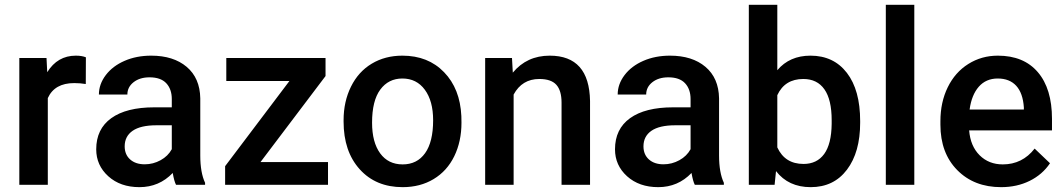

<svg xmlns="http://www.w3.org/2000/svg" viewBox="-20 -770 4435 800"><path d="M337.4 -419.9Q314 -423.8 289.1 -423.8Q207.5 -423.8 179.2 -361.3V0H60.5V-528.3H173.8L176.8 -469.2Q219.7 -538.1 295.9 -538.1Q321.3 -538.1 337.9 -531.2Z M713.4 0Q705.6 -15.1 699.7 -49.3Q643.1 9.8 561 9.8Q481.4 9.8 431.2 -35.6Q380.9 -81.1 380.9 -147.9Q380.9 -232.4 443.6 -277.6Q506.3 -322.8 623 -322.8H695.8V-357.4Q695.8 -398.4 672.9 -423.1Q649.9 -447.8 603 -447.8Q562.5 -447.8 536.6 -427.5Q510.7 -407.2 510.7 -376H392.1Q392.1 -419.4 420.9 -457.3Q449.7 -495.1 499.3 -516.6Q548.8 -538.1 609.9 -538.1Q702.6 -538.1 757.8 -491.5Q813 -444.8 814.5 -360.4V-122.1Q814.5 -50.8 834.5 -8.3V0ZM583 -85.4Q618.2 -85.4 649.2 -102.5Q680.2 -119.6 695.8 -148.4V-248H631.8Q565.9 -248 532.7 -225.1Q499.5 -202.1 499.5 -160.2Q499.5 -126 522.2 -105.7Q544.9 -85.4 583 -85.4Z M1065.4 -94.7H1346.7V0H918V-77.6L1186 -432.6H922.9V-528.3H1336.4V-453.1Z M1411.6 -269Q1411.6 -346.7 1442.4 -408.9Q1473.1 -471.2 1528.8 -504.6Q1584.5 -538.1 1656.7 -538.1Q1763.7 -538.1 1830.3 -469.2Q1897 -400.4 1902.3 -286.6L1902.8 -258.8Q1902.8 -180.7 1872.8 -119.1Q1842.8 -57.6 1786.9 -23.9Q1731 9.8 1657.7 9.8Q1545.9 9.8 1478.8 -64.7Q1411.6 -139.2 1411.6 -263.2ZM1530.3 -258.8Q1530.3 -177.2 1564 -131.1Q1597.7 -85 1657.7 -85Q1717.8 -85 1751.2 -131.8Q1784.7 -178.7 1784.7 -269Q1784.7 -349.1 1750.2 -396Q1715.8 -442.9 1656.7 -442.9Q1598.6 -442.9 1564.5 -396.7Q1530.3 -350.6 1530.3 -258.8Z M2113.3 -528.3 2116.7 -467.3Q2175.3 -538.1 2270.5 -538.1Q2435.5 -538.1 2438.5 -349.1V0H2319.8V-342.3Q2319.8 -392.6 2298.1 -416.7Q2276.4 -440.9 2227.1 -440.9Q2155.3 -440.9 2120.1 -376V0H2001.5V-528.3Z M2875 0Q2867.2 -15.1 2861.3 -49.3Q2804.7 9.8 2722.7 9.8Q2643.1 9.8 2592.8 -35.6Q2542.5 -81.1 2542.5 -147.9Q2542.5 -232.4 2605.2 -277.6Q2668 -322.8 2784.7 -322.8H2857.4V-357.4Q2857.4 -398.4 2834.5 -423.1Q2811.5 -447.8 2764.6 -447.8Q2724.1 -447.8 2698.2 -427.5Q2672.4 -407.2 2672.4 -376H2553.7Q2553.7 -419.4 2582.5 -457.3Q2611.3 -495.1 2660.9 -516.6Q2710.4 -538.1 2771.5 -538.1Q2864.3 -538.1 2919.4 -491.5Q2974.6 -444.8 2976.1 -360.4V-122.1Q2976.1 -50.8 2996.1 -8.3V0ZM2744.6 -85.4Q2779.8 -85.4 2810.8 -102.5Q2841.8 -119.6 2857.4 -148.4V-248H2793.5Q2727.5 -248 2694.3 -225.1Q2661.1 -202.1 2661.1 -160.2Q2661.1 -126 2683.8 -105.7Q2706.5 -85.4 2744.6 -85.4Z M3564 -258.8Q3564 -135.7 3509 -63Q3454.1 9.8 3357.9 9.8Q3265.1 9.8 3213.4 -57.1L3207.5 0H3100.1V-750H3218.8V-477.5Q3270 -538.1 3356.9 -538.1Q3453.6 -538.1 3508.8 -466.3Q3564 -394.5 3564 -265.6ZM3445.3 -269Q3445.3 -355 3415 -397.9Q3384.8 -440.9 3327.1 -440.9Q3250 -440.9 3218.8 -373.5V-155.8Q3250.5 -86.9 3328.1 -86.9Q3383.8 -86.9 3414.1 -128.4Q3444.3 -169.9 3445.3 -253.9Z M3789.6 0H3670.9V-750H3789.6Z M4151.4 9.8Q4038.6 9.8 3968.5 -61.3Q3898.4 -132.3 3898.4 -250.5V-265.1Q3898.4 -344.2 3929 -406.5Q3959.5 -468.8 4014.6 -503.4Q4069.8 -538.1 4137.7 -538.1Q4245.6 -538.1 4304.4 -469.2Q4363.3 -400.4 4363.3 -274.4V-226.6H4018.1Q4023.4 -161.1 4061.8 -123Q4100.1 -85 4158.2 -85Q4239.7 -85 4291 -150.9L4355 -89.8Q4323.2 -42.5 4270.3 -16.4Q4217.3 9.8 4151.4 9.8ZM4137.2 -442.9Q4088.4 -442.9 4058.3 -408.7Q4028.3 -374.5 4020 -313.5H4246.1V-322.3Q4242.2 -381.8 4214.4 -412.4Q4186.5 -442.9 4137.2 -442.9Z"/></svg>

Font: Shabnam Medium FD
Style: Medium-FD
Weight: 500
Foundry: DejaVu fonts team - Redesigned by Saber Rastikerdar - Based on Vazir font
Version: Version 5.0.0